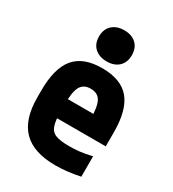

<svg xmlns="http://www.w3.org/2000/svg" viewBox="-184 -851 868 963"><g transform="rotate(30 250.0 -370.0)"><path d="M288 10Q162 10 101 -51.5Q40 -113 40 -240V-280Q40 -409 90.5 -469.5Q141 -530 250 -530Q359 -530 409.5 -469.5Q460 -409 460 -280V-199H108V-309H350L326 -274Q326 -351 309 -381.5Q292 -412 251 -412Q210 -412 193 -381.5Q176 -351 176 -274V-246Q176 -188 185.5 -158.5Q195 -129 221.5 -118.5Q248 -108 300 -108Q329 -108 358 -111Q387 -114 430 -124V-6Q397 1 360 5.5Q323 10 288 10ZM251 -570Q207 -570 181 -594Q155 -618 155 -660Q155 -702 181 -726Q207 -750 250 -750Q294 -750 319.5 -726Q345 -702 345 -660Q345 -618 319.5 -594Q294 -570 251 -570Z"/></g></svg>

Font: M PLUS 1 Code
Style: Bold
Weight: 700
Designer: Coji Morishita
Foundry: UNDERFOREST DESIGN
Version: Version 1.002